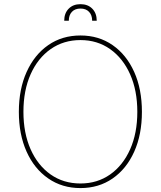

<svg xmlns="http://www.w3.org/2000/svg" viewBox="-20 -911 787 940"><path d="M374 9.8Q284.2 9.8 216.1 -37.4Q147.9 -84.5 110.1 -168.7Q72.3 -252.9 72.3 -363.3Q72.3 -474.6 110.4 -558.8Q148.4 -643.1 216.3 -690.2Q284.2 -737.3 374 -737.3Q463.4 -737.3 531.2 -690.2Q599.1 -643.1 637 -558.8Q674.8 -474.6 674.8 -363.3Q674.8 -252.4 637 -168.2Q599.1 -84 531.2 -37.1Q463.4 9.8 374 9.8ZM374 -12.7Q456.5 -12.7 519.3 -56.9Q582 -101.1 617.2 -180.2Q652.3 -259.3 652.3 -363.3Q652.3 -467.8 617.2 -546.9Q582 -626 519.3 -670.4Q456.5 -714.8 374 -714.8Q291.5 -714.8 228.5 -670.9Q165.5 -627 130.1 -547.9Q94.7 -468.8 94.7 -363.3Q94.7 -259.8 129.6 -180.7Q164.6 -101.6 227.5 -57.1Q290.5 -12.7 374 -12.7ZM294.4 -809.6Q294.4 -846.2 316.2 -868.4Q337.9 -890.6 374 -890.6Q410.2 -890.6 431.9 -868.4Q453.6 -846.2 453.6 -809.6H431.2Q431.2 -836.9 416 -853Q400.9 -869.1 374 -869.1Q347.2 -869.1 332 -853Q316.9 -836.9 316.9 -809.6Z"/></svg>

Font: Inter Tight Thin
Style: Regular
Weight: 250
Designer: Rasmus Andersson
Foundry: rsms
Version: Version 3.004